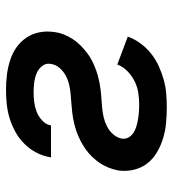

<svg xmlns="http://www.w3.org/2000/svg" viewBox="12 -580 576 640"><g transform="rotate(-90 300.0 -260.0)"><path d="M263 8Q236 8 209.5 5.5Q183 3 158.5 -4.5Q134 -12 112 -25Q90 -38 75 -57.5Q60 -77 54 -102.5Q48 -128 52 -155Q55 -170 61 -185.5Q67 -201 76 -214.5Q85 -228 97 -240.5Q109 -253 122.5 -262.5Q136 -272 150.5 -279.5Q165 -287 180.5 -292.5Q196 -298 211.5 -301.5Q227 -305 243 -307Q259 -309 274.5 -310Q290 -311 306 -312.5Q322 -314 337.5 -317.5Q353 -321 368 -329Q383 -337 394 -350Q405 -363 407 -379Q410 -395 400 -407.5Q390 -420 375.5 -426Q361 -432 345 -434Q329 -436 312 -436Q296 -436 280 -434Q264 -432 248 -426Q232 -420 218.5 -407.5Q205 -395 202 -379V-378H95L96 -381Q100 -405 111.5 -427Q123 -449 141 -467Q159 -485 181 -497Q203 -509 226 -516Q249 -523 273 -525.5Q297 -528 320 -528Q345 -528 370 -525Q395 -522 418.5 -514.5Q442 -507 461.5 -493.5Q481 -480 494.5 -460Q508 -440 512.5 -415.5Q517 -391 513 -366Q511 -350 505 -335Q499 -320 490 -306Q481 -292 469 -280Q457 -268 444 -258Q431 -248 416 -240.5Q401 -233 385.5 -227.5Q370 -222 354 -218.5Q338 -215 323 -213Q308 -211 292 -210Q276 -209 260.5 -207.5Q245 -206 229.5 -202.5Q214 -199 199 -191.5Q184 -184 172.5 -171Q161 -158 158 -142Q156 -130 162 -119.5Q168 -109 177.5 -103Q187 -97 198.5 -93.5Q210 -90 222 -88Q234 -86 246.5 -85Q259 -84 271 -84Q290 -84 310 -87Q330 -90 348.5 -99Q367 -108 382.5 -123Q398 -138 405 -157L498 -122Q490 -100 475.5 -80Q461 -60 441.5 -44.5Q422 -29 400 -19Q378 -9 355 -2.5Q332 4 308.5 6Q285 8 263 8Z"/></g></svg>

Font: Iosevka Aile Semibold
Style: Italic
Weight: 600
Italic angle: -9°
Designer: Belleve Invis
Foundry: Belleve Invis
Version: Version 31.1.0; ttfautohint (v1.8.4)